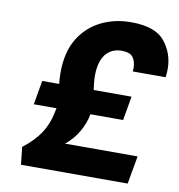

<svg xmlns="http://www.w3.org/2000/svg" viewBox="-83 -823 845 904"><g transform="rotate(10 339.5 -371.5)"><path d="M611 -130 587 4H77L68 -80Q123 -122 153 -169Q183 -216 195 -285L196 -287H87L107 -402H188Q185 -430 185 -456Q185 -493 191 -527Q203 -595 242.5 -645Q282 -695 341.5 -721Q401 -747 472 -747Q588 -747 633.5 -690.5Q679 -634 679 -560Q679 -541 676 -520H519Q520 -530 520 -538Q520 -566 506 -586.5Q492 -607 451 -607Q411 -607 384.5 -582.5Q358 -558 350 -510Q347 -492 347 -473Q347 -468 347.5 -453.5Q348 -439 353 -402H534L514 -287H358L357 -284Q350 -245 326.5 -203Q303 -161 264 -130Z"/></g></svg>

Font: Fz Poppins
Style: Bold Italic
Weight: 700
Italic angle: -10°
Designer: Ninad Kale (Devanagari), Jonny Pinhorn (Latin)
Foundry: Indian Type Foundry
Version: Vit hóa bi Vntype.Com & FontZin.Com